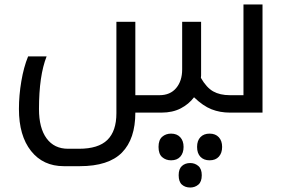

<svg xmlns="http://www.w3.org/2000/svg" viewBox="-20 -505 1282 861"><path d="M1011.2 0Q966.3 0 928.5 -14.9Q890.6 -29.8 850.1 -68.8Q827.1 -38.1 790.5 -19Q753.9 0 704.1 0H586.9Q586.9 118.2 526.9 179.2Q466.8 240.2 337.9 240.2H266.1Q173.3 240.2 119.1 171.9Q64.9 103.5 64.9 -16.1Q64.9 -77.6 75.7 -140.9Q86.4 -204.1 106 -252H189Q154.8 -165.5 154.8 -16.1Q154.8 69.3 189 115.7Q223.1 162.1 285.2 162.1H334Q420.9 162.1 461.4 122.6Q502 83 502 2.9V-407.2H586.9V-78.1H694.8Q743.2 -78.1 770 -110.1Q796.9 -142.1 796.9 -193.8V-407.2H881.8V-167L880.9 -155.8Q905.8 -112.3 936 -95.2Q966.3 -78.1 1011.2 -78.1H1071.8V-484.9H1157.2V0ZM833 335.9Q810.5 335.9 795.9 323Q781.2 310.1 781.2 280.8Q781.2 252.4 795.9 239.3Q810.5 226.1 833 226.1Q854 226.1 869.4 239.3Q884.8 252.4 884.8 280.8Q884.8 310.1 869.4 323Q854 335.9 833 335.9ZM747.1 213.9Q723.6 213.9 707.3 199.7Q690.9 185.5 690.9 153.8Q690.9 122.6 707.3 108.4Q723.6 94.2 747.1 94.2Q773.4 94.2 788.3 110.4Q803.2 126.5 803.2 153.8Q803.2 181.2 788.6 197.5Q773.9 213.9 747.1 213.9ZM919.9 213.9Q894 213.9 878.9 198.2Q863.8 182.6 863.8 153.8Q863.8 125.5 878.9 109.9Q894 94.2 919.9 94.2Q946.3 94.2 961.2 110.4Q976.1 126.5 976.1 153.8Q976.1 181.2 961.4 197.5Q946.8 213.9 919.9 213.9Z"/></svg>

Font: Droid Arabic Kufi
Style: Regular
Weight: 400
Designer: Pascal Zoghbi
Foundry: Irfont.ir
Version: Version 1.00 February 28, 2013, initial release